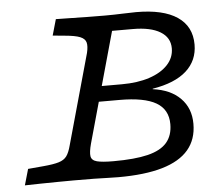

<svg xmlns="http://www.w3.org/2000/svg" viewBox="-45 -622 784 673"><g transform="rotate(-5 347.0 -285.5)"><path d="M187.9 -2.4Q162.9 -2.4 132.7 -2Q102.4 -1.6 72.2 -1.2Q41.9 -0.8 16.1 0L32.3 -56.5L86.3 -61.3Q122.6 -64.5 141.1 -70.2Q159.7 -75.8 169 -88.3Q178.2 -100.8 184.7 -125.8L273.4 -443.5Q279 -466.9 275.4 -480.2Q271.8 -493.5 254.8 -500.4Q237.9 -507.3 200.8 -510.5L158.9 -514.5L175 -571Q192.7 -571 221.8 -570.2Q250.8 -569.4 283.9 -569Q316.9 -568.5 345.2 -568.5H348.4Q379 -568.5 410.5 -569.8Q441.9 -571 457.3 -571Q552.4 -571 602 -537.5Q651.6 -504 651.6 -440.3Q651.6 -383.9 611.3 -347.6Q571 -311.3 491.9 -298.4V-296.8Q554 -288.7 588.7 -253.6Q623.4 -218.5 623.4 -163.7Q623.4 -108.9 592.7 -72.6Q562.1 -36.3 500.4 -18.1Q438.7 0 345.2 0Q325.8 0 306.5 -0.8Q287.1 -1.6 259.7 -2Q232.3 -2.4 187.1 -2.4ZM333.1 -57.3Q408.1 -57.3 454 -68.5Q500 -79.8 521.4 -104.8Q542.7 -129.8 542.7 -169.4Q542.7 -221 501.2 -245.2Q459.7 -269.4 372.6 -269.4H291.9L307.3 -323.4H385.5Q441.1 -323.4 482.7 -337.1Q524.2 -350.8 547.6 -375.8Q571 -400.8 571 -433.9Q571 -471.8 537.1 -492.3Q503.2 -512.9 440.3 -512.9H367.7L259.7 -125.8Q251.6 -96 254 -81.5Q256.5 -66.9 275 -62.1Q293.5 -57.3 333.1 -57.3Z"/></g></svg>

Font: Playfair 5pt SemiExpanded Light
Style: Italic
Weight: 300
Width: 6
Italic angle: -15.6°
Designer: Claus Eggers Sørensen
Foundry: Claus Eggers Sørensen
Version: Version 2.203